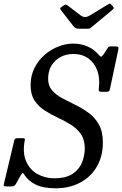

<svg xmlns="http://www.w3.org/2000/svg" viewBox="-60 -1000 658 1035"><path d="M199.5 -575Q199.5 -537.5 220.8 -513Q242 -488.5 275.8 -470.5Q309.5 -452.5 347 -434.2Q384.5 -416 418.2 -391.2Q452 -366.5 473.2 -328.5Q494.5 -290.5 494.5 -232.5Q494.5 -157.5 462.2 -102Q430 -46.5 372.5 -15.8Q315 15 239.5 15Q172.5 15 132 -5.2Q91.5 -25.5 70.5 -59Q65 -68.5 62 -67.5Q59 -66.5 52 -55.5L26 -9Q22 -2.5 17 1.2Q12 5 0.5 5H-24Q-35.5 5 -38.2 2.8Q-41 0.5 -39 -8.5L17 -243.5Q19.5 -255 34 -255H65Q75.5 -255 74 -247Q60.5 -176.5 80.8 -130.5Q101 -84.5 142 -61.8Q183 -39 232 -39Q297 -39 332.8 -63.8Q368.5 -88.5 382.8 -125.8Q397 -163 397 -200Q397 -247 376 -277.2Q355 -307.5 321.8 -328Q288.5 -348.5 251 -366Q213.5 -383.5 180.2 -405Q147 -426.5 126 -458.5Q105 -490.5 105 -540.5Q105 -593 126.2 -634.5Q147.5 -676 181.8 -705.2Q216 -734.5 256.2 -749.8Q296.5 -765 334.5 -765Q377 -765 412 -749.5Q447 -734 469.5 -707.5Q479.5 -695 484.8 -694.5Q490 -694 500 -709.5L517.5 -736.5Q522 -743.5 524.8 -746.8Q527.5 -750 539 -750H558Q574 -750 577 -746.8Q580 -743.5 577.5 -731L532.5 -519.5Q530.5 -509.5 525.8 -507.2Q521 -505 508.5 -505H490.5Q475 -505 473.2 -509.5Q471.5 -514 473 -526Q479.5 -579 464.2 -620.2Q449 -661.5 416 -685.2Q383 -709 335.5 -709Q278 -709 238.8 -672.8Q199.5 -636.5 199.5 -575ZM334.5 -860.5 270 -943.5Q265 -950 264.5 -953.8Q264 -957.5 272 -963L282.5 -970Q292 -976.5 295.5 -975.5Q299 -974.5 306.5 -969L373.5 -918Q386.5 -908.5 398 -908.2Q409.5 -908 426.5 -918L522 -976Q531 -981.5 534.5 -980Q538 -978.5 543 -971.5L547 -967.5Q552.5 -961 553 -957Q553.5 -953 545 -946L437.5 -857Q431 -851.5 426.5 -848.2Q422 -845 410 -845H370Q354.5 -845 347.2 -849.2Q340 -853.5 334.5 -860.5Z"/></svg>

Font: Besley* Narrow
Style: Italic
Weight: 400
Width: 4
Italic angle: -13°
Designer: Owen Earl
Foundry: indestructible type*
Version: Version 3.000; ttfautohint (v1.8.3)